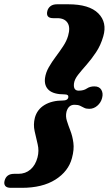

<svg xmlns="http://www.w3.org/2000/svg" viewBox="-82 -757 521 898"><path d="M237.5 -301.5Q240 -315.5 220.5 -315.5Q168.5 -315.5 146.2 -335.8Q124 -356 128.5 -392Q132 -417.5 146.2 -442.5Q160.5 -467.5 178.8 -491.8Q197 -516 213.2 -540.5Q229.5 -565 236.5 -589.5Q248 -629 233.8 -650.5Q219.5 -672 186 -672H167Q131 -672 139.5 -706Q143 -719.5 154.2 -728.2Q165.5 -737 185 -737H237Q335.5 -737 377.8 -694.5Q420 -652 401 -587Q389 -545 367.2 -512.5Q345.5 -480 322.8 -454.2Q300 -428.5 283.2 -407.2Q266.5 -386 264 -366.5Q260 -333 286 -333Q309.5 -333 324 -343Q338.5 -353 359.5 -353Q382.5 -353 392 -336.8Q401.5 -320.5 395.5 -298.5Q390 -277 373.2 -262.5Q356.5 -248 335.5 -248Q320.5 -248 311.5 -252.8Q302.5 -257.5 292.8 -262.2Q283 -267 266.5 -267Q238 -267 229 -234.5Q224 -213.5 230.8 -192Q237.5 -170.5 247.2 -145.5Q257 -120.5 261.2 -89.2Q265.5 -58 254.5 -17.5Q238 44.5 177.2 83Q116.5 121.5 19.5 121.5H-31Q-51 121.5 -57.8 112Q-64.5 102.5 -60.5 88Q-52 56 -16 56H4Q37 56 60.5 35.8Q84 15.5 93.5 -21Q101.5 -51.5 94.2 -82Q87 -112.5 80 -143.5Q73 -174.5 81 -206Q91.5 -245 126.2 -266Q161 -287 213 -287Q234.5 -287 237.5 -301.5Z"/></svg>

Font: Fraunces 72pt S050 Black
Style: Italic
Weight: 900
Italic angle: -16°
Version: Version 1.000; ttfautohint (v1.8.3)